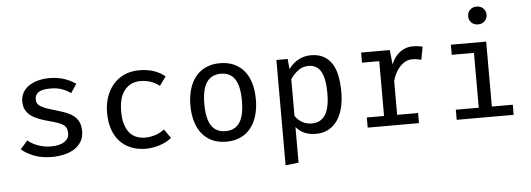

<svg xmlns="http://www.w3.org/2000/svg" viewBox="-58 -954 3716 1343"><g transform="rotate(-5 1800.0 -282.0)"><path d="M275 -62Q334 -62 367.5 -83.5Q401 -105 401 -142Q401 -161 396.5 -175Q392 -189 378.5 -200Q365 -211 340.5 -220Q316 -229 275 -240Q236 -250 204 -262.5Q172 -275 149 -292.5Q126 -310 113.5 -334Q101 -358 101 -393Q101 -426 115.5 -453Q130 -480 157 -499Q184 -518 221.5 -528.5Q259 -539 305 -539Q362 -539 407.5 -523.5Q453 -508 488 -483L447 -421Q418 -442 384 -454Q350 -466 307 -466Q245 -466 220.5 -448.5Q196 -431 196 -399Q196 -382 202.5 -370.5Q209 -359 225 -349Q241 -339 266.5 -330Q292 -321 331 -310Q369 -299 400 -287Q431 -275 453.5 -257Q476 -239 488 -213Q500 -187 500 -149Q500 -106 481 -75.5Q462 -45 430.5 -25.5Q399 -6 358.5 3Q318 12 275 12Q202 12 149 -9Q96 -30 61 -60L112 -118Q143 -92 185.5 -77Q228 -62 275 -62Z M936 -66Q969 -66 1004 -76.5Q1039 -87 1071 -111L1115 -48Q1078 -18 1029 -3Q980 12 935 12Q875 12 828.5 -7.5Q782 -27 750 -62.5Q718 -98 701.5 -148.5Q685 -199 685 -261Q685 -321 702 -371.5Q719 -422 751 -459.5Q783 -497 829.5 -518Q876 -539 936 -539Q987 -539 1032.5 -525Q1078 -511 1115 -480L1070 -418Q1038 -442 1004.5 -452.5Q971 -463 936 -463Q869 -463 826.5 -413.5Q784 -364 784 -261Q784 -209 795.5 -172Q807 -135 827 -111.5Q847 -88 875 -77Q903 -66 936 -66Z M1632 -264Q1632 -367 1599.5 -416Q1567 -465 1501 -465Q1435 -465 1401.5 -416Q1368 -367 1368 -263Q1368 -160 1401 -111Q1434 -62 1500 -62Q1566 -62 1599 -111Q1632 -160 1632 -264ZM1270 -263Q1270 -324 1285 -375Q1300 -426 1329 -462.5Q1358 -499 1401.5 -519Q1445 -539 1501 -539Q1557 -539 1600 -519.5Q1643 -500 1672 -464Q1701 -428 1715.5 -377.5Q1730 -327 1730 -264Q1730 -203 1715 -152Q1700 -101 1671 -64.5Q1642 -28 1599 -8Q1556 12 1500 12Q1444 12 1401 -7.5Q1358 -27 1329 -63Q1300 -99 1285 -149.5Q1270 -200 1270 -263Z M1897 213V-527H1976L1983 -455Q2012 -496 2052.5 -517.5Q2093 -539 2139 -539Q2191 -539 2227.5 -519.5Q2264 -500 2287 -464Q2310 -428 2320 -377Q2330 -326 2330 -264Q2330 -204 2317.5 -153.5Q2305 -103 2279.5 -66Q2254 -29 2216 -8.5Q2178 12 2127 12Q2039 12 1989 -48V202ZM2105 -63Q2168 -63 2200 -111.5Q2232 -160 2232 -264Q2232 -367 2204 -416.5Q2176 -466 2116 -466Q2074 -466 2042 -441Q2010 -416 1989 -384V-127Q2009 -96 2039 -79.5Q2069 -63 2105 -63Z M2852 0H2492V-71H2613V-456H2492V-527H2693L2704 -426Q2727 -482 2767 -510.5Q2807 -539 2854 -539Q2873 -539 2887 -537.5Q2901 -536 2924 -531L2907 -440Q2887 -445 2873.5 -447Q2860 -449 2843 -449Q2818 -449 2796 -437.5Q2774 -426 2756 -406.5Q2738 -387 2725 -361.5Q2712 -336 2705 -309V-71H2852Z M3370 -71H3517V0H3117V-71H3278V-456H3122V-527H3370ZM3389 -715Q3389 -688 3371 -670Q3353 -652 3324 -652Q3295 -652 3277.5 -670Q3260 -688 3260 -715Q3260 -741 3277.5 -759Q3295 -777 3324 -777Q3353 -777 3371 -759Q3389 -741 3389 -715Z"/></g></svg>

Font: Wlorlttqgufhjawjgtejqphaquk
Style: Regular
Weight: 400
Monospace: yes
Designer: Carrois Corporate & Edenspiekermann
Foundry: Carrois Corporate GbR & Edenspiekermann AG
Version: Version 2.001